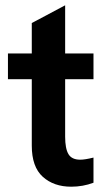

<svg xmlns="http://www.w3.org/2000/svg" viewBox="-20 -695 407 725"><path d="M100 -145V-396H10V-493H100V-608L226 -675V-493H333V-396H226V-179Q226 -134 238.5 -113Q251 -92 283 -92Q301 -92 333 -100V-5Q293 10 249 10Q183 10 141.5 -27.5Q100 -65 100 -145Z"/></svg>

Font: Hanken Grotesk
Style: Bold
Weight: 700
Designer: Alfredo Marco Pradil
Foundry: Hanken Design Co.
Version: Version 3.014